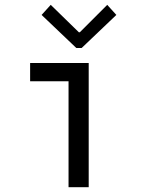

<svg xmlns="http://www.w3.org/2000/svg" viewBox="-20 -780 602 800"><path d="M265.6 0V-441.4H105.5V-517.6H349.6V0ZM191.4 -759.8 308.6 -645.5H312.5L426.8 -759.8L464.8 -717.8L320.3 -580.1H297.9L153.3 -717.8Z"/></svg>

Font: Reddit Mono
Style: Regular
Weight: 400
Monospace: yes
Designer: Stephen Hutchings
Foundry: Reddit
Version: Version 1.014; ttfautohint (v1.8.4.7-5d5b)